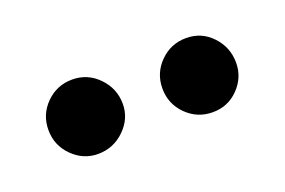

<svg xmlns="http://www.w3.org/2000/svg" viewBox="-34 -804 383 258"><g transform="rotate(-20 157.0 -675.0)"><path d="M75 -622Q54 -622 38.5 -637.5Q23 -653 23 -675Q23 -697 38.5 -712.5Q54 -728 76 -728Q98 -728 113.5 -712Q129 -696 129 -674Q129 -653 113 -637.5Q97 -622 75 -622ZM239 -622Q217 -622 201.5 -637.5Q186 -653 186 -675Q186 -697 201.5 -712.5Q217 -728 239 -728Q261 -728 276 -712Q291 -696 291 -674Q291 -653 276 -637.5Q261 -622 239 -622Z"/></g></svg>

Font: Parkinsans Light
Style: Regular
Weight: 400
Version: Version 1.000